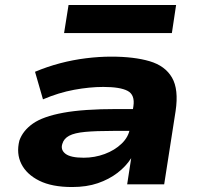

<svg xmlns="http://www.w3.org/2000/svg" viewBox="-20 -742 812 773"><path d="M270 11Q189 11 138 -14.5Q87 -40 66 -82Q45 -124 58 -176Q72 -216 112.5 -244.5Q153 -273 234.5 -288Q316 -303 450 -303H544L531 -215H435Q366 -215 323 -211Q280 -207 258.5 -195.5Q237 -184 231 -163Q223 -139 243.5 -123Q264 -107 317 -107Q361 -107 401.5 -122Q442 -137 470 -164Q498 -191 503 -225L517 -314Q524 -360 494 -376Q464 -392 396 -392Q341 -392 278.5 -380.5Q216 -369 153 -342L121 -453Q171 -474 222.5 -487.5Q274 -501 326.5 -507.5Q379 -514 428 -514Q520 -514 582.5 -495.5Q645 -477 672.5 -429.5Q700 -382 687 -295L641 0H492L508 -104V-105Q487 -72 453 -46Q419 -20 374 -4.5Q329 11 270 11ZM238 -609 256 -722H689L672 -609Z"/></svg>

Font: Nunito Sans 7pt Expanded ExtraBold
Style: Italic
Weight: 800
Width: 7
Italic angle: -9°
Designer: Vernon Adams
Foundry: Vernon Adams
Version: Version 3.101;gftools[0.9.27]